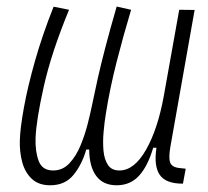

<svg xmlns="http://www.w3.org/2000/svg" viewBox="-20 -547 626 577"><path d="M130.9 9.8Q96.7 9.8 76.2 -9Q55.7 -27.8 47.1 -58.6Q38.6 -89.4 39.6 -125Q40.5 -161.1 51.8 -223.4Q63 -285.6 85.2 -364Q107.4 -442.4 141.1 -526.9L187.5 -517.6Q134.3 -388.7 111.6 -287.1Q88.9 -185.5 86.9 -132.8Q85.4 -92.3 96.2 -63.5Q106.9 -34.7 139.6 -34.7Q168.5 -34.7 188.7 -56.4Q209 -78.1 222.2 -110.4Q235.4 -142.6 243.4 -174.3Q251.5 -206.1 255.4 -225.6Q264.6 -270.5 273.9 -311.8Q283.2 -353 296.4 -403.8Q309.6 -454.6 330.6 -527.3L374 -517.6Q350.1 -438 330.1 -359.4Q310.1 -280.8 298.3 -206.5Q293.9 -180.2 291.3 -150.1Q288.6 -120.1 291 -94Q293.5 -67.9 304.4 -51.3Q315.4 -34.7 338.9 -34.7Q383.3 -34.7 418.7 -96.7Q454.1 -158.7 472.2 -258.3L518.6 -517.6L564.9 -517.1L492.2 -106.9Q486.3 -73.7 491.2 -59.1Q496.1 -44.4 519.5 -42L538.1 -40L529.8 4.9H528.8Q478 4.9 460 -21.7Q441.9 -48.3 450.2 -103H440.4Q424.3 -47.9 397.9 -19Q371.6 9.8 330.6 9.8Q290 9.8 269.3 -18.1Q248.5 -45.9 248 -97.7H239.3Q226.1 -52.2 200.7 -21.2Q175.3 9.8 130.9 9.8Z"/></svg>

Font: Cascadia Mono PL ExtraLight
Style: Italic
Weight: 200
Italic angle: -10°
Monospace: yes
Designer: Aaron Bell
Foundry: Saja Typeworks
Version: Version 2404.023; ttfautohint (v1.8.4)